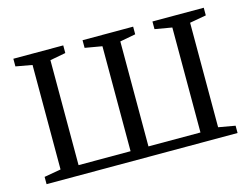

<svg xmlns="http://www.w3.org/2000/svg" viewBox="-79 -660 1027 788"><g transform="rotate(-15 435.0 -266.0)"><path d="M29.5 0V-31L100.5 -43.5V-487.5L31 -500V-532.5H243V-500L176.5 -487.5V-41.5H397.5V-487.5L325 -500V-532.5H540V-500L473.5 -487.5V-41.5H694.5V-487.5L622 -500V-532.5H840V-500L770 -487.5V-43.5L841 -31V0Z"/></g></svg>

Font: Merriweather 72pt Light
Style: Regular
Weight: 300
Version: Version 2.100